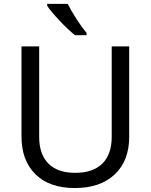

<svg xmlns="http://www.w3.org/2000/svg" viewBox="-20 -951 771 981"><path d="M640.1 -713.9V-252Q640.1 -129.9 566.4 -60.1Q492.2 9.8 362.3 9.8Q232.4 9.8 161.1 -60.8Q89.8 -131.3 89.8 -253.9V-713.9H180.2V-251Q180.2 -163.6 226.8 -115.7Q273.4 -67.9 364.3 -67.9Q455.1 -67.9 502.9 -115.2Q550.8 -162.6 550.8 -252V-713.9ZM422.4 -771H363.3Q326.7 -800.3 283 -846.9Q239.3 -893.6 221.2 -920.9V-931.2H326.2Q341.8 -898.9 370.6 -854.2Q399.4 -809.6 422.4 -783.2Z"/></svg>

Font: NotoSans
Style: Regular
Weight: 400
Designer: Monotype Design team
Foundry: Monotype Imaging Inc.
Version: Version 1.04